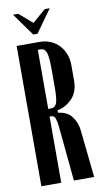

<svg xmlns="http://www.w3.org/2000/svg" viewBox="-95 -898 511 942"><g transform="rotate(-10 160.5 -426.5)"><path d="M147 -699Q176 -699 200.5 -688.5Q225 -678 242.5 -659.5Q260 -641 270 -615.5Q280 -590 280 -560V-484Q280 -427 249 -394.5Q218 -362 175 -353V-341Q221 -336 243.5 -305.5Q266 -275 270 -236L295 0H194L167 -279Q165 -296 160 -313Q155 -330 138 -330H131V0H32V-699ZM181 -561Q181 -620 173 -641Q165 -662 146 -662H131V-368H146Q165 -368 173 -388Q181 -408 181 -467ZM67 -853 133 -796 199 -853H224L143 -740H122L41 -853Z"/></g></svg>

Font: Moniqa ExtBd Cond Paragraph
Style: Regular
Weight: 800
Width: 3
Designer: Rajesh Rajput
Foundry: Rajesh Rajput
Version: Version 1.000